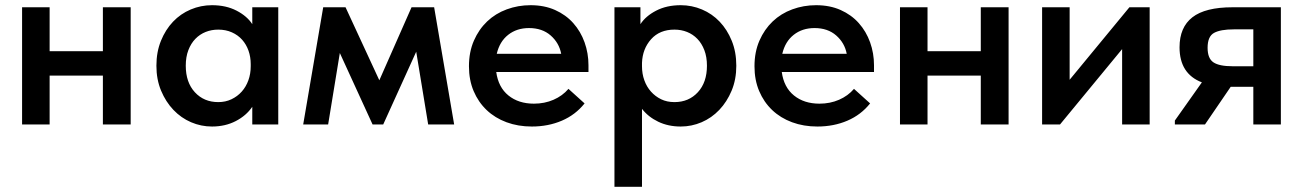

<svg xmlns="http://www.w3.org/2000/svg" viewBox="-20 -479 5015 739"><path d="M376 -188H171V0H65V-451H171V-282H376V-451H483V0H376Z M796 8Q754 8 715.5 -8.5Q677 -25 647.5 -56Q618 -87 600 -130Q582 -173 582 -226Q582 -279 599.5 -322Q617 -365 646 -395.5Q675 -426 714 -442.5Q753 -459 796 -459Q850 -459 890.5 -438Q931 -417 951 -386V-451H1051V0H951V-68Q928 -34 887.5 -13Q847 8 796 8ZM820 -86Q848 -86 871 -97Q894 -108 910.5 -126.5Q927 -145 936 -170Q945 -195 945 -224V-232Q945 -260 936.5 -284Q928 -308 912 -326Q896 -344 872.5 -354.5Q849 -365 820 -365Q794 -365 771.5 -356Q749 -347 732 -329.5Q715 -312 705 -286Q695 -260 695 -226Q695 -162 730 -124Q765 -86 820 -86Z M1224 -451H1310L1440 -170L1564 -451H1651L1728 0H1628L1582 -280L1455 0H1414L1288 -275L1243 0H1147Z M2027 8Q1974 8 1929.5 -8.5Q1885 -25 1853 -55.5Q1821 -86 1803 -128.5Q1785 -171 1785 -224Q1785 -279 1804 -322.5Q1823 -366 1855 -396.5Q1887 -427 1930.5 -443Q1974 -459 2022 -459Q2075 -459 2116.5 -440.5Q2158 -422 2186.5 -390Q2215 -358 2230 -316Q2245 -274 2245 -228V-202H1890Q1898 -143 1937 -111.5Q1976 -80 2035 -80Q2076 -80 2110.5 -95Q2145 -110 2168 -137L2230 -81Q2195 -37 2142.5 -14.5Q2090 8 2027 8ZM2016 -371Q1969 -371 1936 -345Q1903 -319 1892 -272H2140Q2132 -314 2099.5 -342.5Q2067 -371 2016 -371Z M2345 240V-451H2445V-386Q2465 -417 2505.5 -438Q2546 -459 2600 -459Q2643 -459 2682 -442.5Q2721 -426 2750 -395.5Q2779 -365 2796.5 -322Q2814 -279 2814 -226Q2814 -173 2796 -130Q2778 -87 2748.5 -56Q2719 -25 2680.5 -8.5Q2642 8 2600 8Q2552 8 2513.5 -10.5Q2475 -29 2451 -60V240ZM2576 -365Q2519 -365 2486 -328Q2453 -291 2451 -237V-224Q2451 -195 2460 -170Q2469 -145 2485.5 -126.5Q2502 -108 2524.5 -97Q2547 -86 2576 -86Q2631 -86 2666 -124Q2701 -162 2701 -226Q2701 -260 2691 -286Q2681 -312 2664 -329.5Q2647 -347 2624.5 -356Q2602 -365 2576 -365Z M3126 8Q3073 8 3028.5 -8.5Q2984 -25 2952 -55.5Q2920 -86 2902 -128.5Q2884 -171 2884 -224Q2884 -279 2903 -322.5Q2922 -366 2954 -396.5Q2986 -427 3029.5 -443Q3073 -459 3121 -459Q3174 -459 3215.5 -440.5Q3257 -422 3285.5 -390Q3314 -358 3329 -316Q3344 -274 3344 -228V-202H2989Q2997 -143 3036 -111.5Q3075 -80 3134 -80Q3175 -80 3209.5 -95Q3244 -110 3267 -137L3329 -81Q3294 -37 3241.5 -14.5Q3189 8 3126 8ZM3115 -371Q3068 -371 3035 -345Q3002 -319 2991 -272H3239Q3231 -314 3198.5 -342.5Q3166 -371 3115 -371Z M3755 -188H3550V0H3444V-451H3550V-282H3755V-451H3862V0H3755Z M3991 -451H4097V-172L4327 -451H4405V0H4299V-290L4060 0H3991Z M4502 -15 4606 -162Q4520 -195 4520 -297Q4520 -374 4569.5 -412.5Q4619 -451 4724 -451H4910V0H4804V-145H4717L4618 0H4502ZM4804 -224V-366H4729Q4678 -366 4653 -352.5Q4628 -339 4628 -295Q4628 -254 4650.5 -239Q4673 -224 4724 -224Z"/></svg>

Font: Tilda Sans Semibold
Style: Regular
Weight: 600
Designer: ParaType Ltd
Foundry: ParaType Ltd
Version: Version 1.009